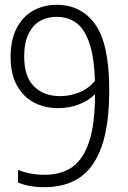

<svg xmlns="http://www.w3.org/2000/svg" viewBox="-20 -769 532 798"><path d="M434 -394Q434 -250 402.8 -161Q371.5 -72 312 -31.5Q252.5 9 164.5 9Q99.5 9 55 -10.5V-63Q105 -42.5 165.5 -42.5Q235 -42.5 281 -75.2Q327 -108 351 -181.8Q375 -255.5 375 -378Q348.5 -350.5 308 -335Q267.5 -319.5 221.5 -319.5Q166 -319.5 121.2 -343Q76.5 -366.5 50.2 -414.2Q24 -462 24 -532Q24 -603 49.2 -651.8Q74.5 -700.5 118 -724.8Q161.5 -749 216 -749Q318 -749 376 -667.5Q434 -586 434 -394ZM374.5 -433Q371.5 -534 350.5 -592.8Q329.5 -651.5 295.2 -675.2Q261 -699 214.5 -699Q176.5 -699 146.5 -682Q116.5 -665 98.5 -628Q80.5 -591 80.5 -534.5Q80.5 -450 121.5 -409.8Q162.5 -369.5 229.5 -369.5Q271 -369.5 309.5 -385Q348 -400.5 374.5 -433Z"/></svg>

Font: Encode Sans Condensed Light
Style: Regular
Weight: 300
Width: 3
Designer: Multiple Designers
Foundry: Impallari Type
Version: Version 2.000